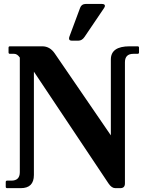

<svg xmlns="http://www.w3.org/2000/svg" viewBox="-20 -978 752 998"><path d="M509.3 -957.5Q525.4 -957.5 525.4 -947.3Q525.4 -942.9 520.5 -935.5L419.4 -786.1Q406.2 -766.6 387.2 -766.6H353.5Q338.9 -766.6 338.9 -777.8Q338.9 -782.7 341.3 -789.1L396.5 -937.5Q403.8 -957.5 425.8 -957.5ZM87.9 0H17.1Q9.8 0 9.8 -7.3V-31.7Q9.8 -39.1 17.1 -39.1H39.1Q83 -39.1 83 -83V-678.7Q69.8 -698.2 53.7 -698.2H31.7Q24.4 -698.2 24.4 -705.6V-730Q24.4 -737.3 31.7 -737.3H199.7Q239.3 -737.3 264.6 -700.2L556.2 -274.4V-668.9Q556.2 -737.3 653.8 -737.3H695.3Q702.6 -737.3 702.6 -730V-705.6Q702.6 -698.2 695.3 -698.2H673.3Q629.4 -698.2 629.4 -654.3V-24.4Q629.4 0 605 0H579.6Q560.5 0 544.4 -23.9L156.2 -605.5V-68.4Q156.2 0 87.9 0Z"/></svg>

Font: Simply Serif
Style: Bold
Weight: 700
Designer: Wojciech Kalinowski "wmk69" (wmk69@o2.pl)
Foundry: Wojciech Kalinowski "wmk69" (wmk69@o2.pl)
Version: Version 1.0.0; 2022-02-18